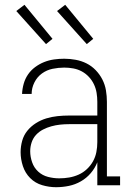

<svg xmlns="http://www.w3.org/2000/svg" viewBox="-20 -773 540 801"><path d="M214 8Q185 8 156 -0.5Q127 -9 106 -30Q85 -51 75.5 -80Q66 -109 66 -138Q66 -162 72.5 -185.5Q79 -209 94 -227.5Q109 -246 129.5 -259Q150 -272 173 -279Q196 -286 220 -288.5Q244 -291 268 -291H386V-348Q386 -367 383 -385.5Q380 -404 372 -421Q364 -438 351 -452Q338 -466 321.5 -475Q305 -484 286 -487.5Q267 -491 248 -491Q224 -491 199.5 -486Q175 -481 155 -466.5Q135 -452 123.5 -429Q112 -406 112 -381H72Q73 -403 79 -424Q85 -445 97 -462.5Q109 -480 126.5 -493Q144 -506 164 -514Q184 -522 205.5 -525Q227 -528 248 -528Q272 -528 296 -523.5Q320 -519 341 -508.5Q362 -498 379 -480.5Q396 -463 407 -441.5Q418 -420 422 -396Q426 -372 426 -348V-37H481V0H386V-96Q376 -71 358.5 -50.5Q341 -30 317.5 -16.5Q294 -3 267.5 2.5Q241 8 214 8ZM227 -29Q248 -29 268.5 -32.5Q289 -36 308 -44.5Q327 -53 342.5 -67.5Q358 -82 368 -100Q378 -118 382 -138.5Q386 -159 386 -180V-255H268Q249 -255 230.5 -253Q212 -251 194 -246Q176 -241 159.5 -232.5Q143 -224 130.5 -210.5Q118 -197 112 -179Q106 -161 106 -142Q106 -119 114 -96Q122 -73 139.5 -57Q157 -41 180.5 -35Q204 -29 227 -29ZM342 -589 218 -727 252 -753 369 -611ZM172 -589 48 -727 82 -753 199 -611Z"/></svg>

Font: Iosevka Curly Slab Extralight
Style: Regular
Weight: 200
Monospace: yes
Designer: Belleve Invis
Foundry: Belleve Invis
Version: Version 22.1.2; ttfautohint (v1.8.4)